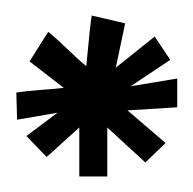

<svg xmlns="http://www.w3.org/2000/svg" viewBox="-20 -650 248 247"><path d="M129 -563 179 -603 199 -573 148 -539 208 -549V-512L144 -508L193 -466L167 -441L118 -486V-423H82V-486L40 -448L14 -475L54 -505L2 -496L1 -531Q14 -533 34.5 -534.5Q55 -536 62 -537L18 -571L42 -609Q50 -603 66 -587.5Q82 -572 91 -565Q96 -619 98 -630L141 -620Z"/></svg>

Font: Marck Script
Style: Regular
Weight: 400
Designer: Denis Masharov, Marck Fogel
Foundry: Denis Masharov
Version: Version 1.002